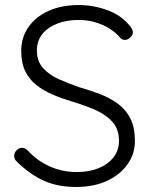

<svg xmlns="http://www.w3.org/2000/svg" viewBox="-20 -730 602 760"><path d="M287 10Q211 11 155 -14Q99 -39 48 -89Q43 -93 39.5 -99Q36 -105 36 -113Q36 -125 45.5 -135Q55 -145 67 -145Q79 -145 89 -135Q128 -93 177.5 -71Q227 -49 284 -49Q332 -49 369.5 -64Q407 -79 429 -107Q451 -135 451 -172Q451 -218 426 -246.5Q401 -275 360 -293.5Q319 -312 269 -327Q228 -339 191 -354.5Q154 -370 125 -392.5Q96 -415 80 -448Q64 -481 64 -528Q64 -581 92 -622Q120 -663 171.5 -686.5Q223 -710 291 -710Q350 -710 404.5 -690Q459 -670 491 -631Q506 -615 506 -602Q506 -592 496 -582Q486 -572 474 -572Q464 -572 457 -579Q440 -600 414 -616.5Q388 -633 356.5 -642Q325 -651 291 -651Q244 -651 206.5 -636.5Q169 -622 147.5 -595Q126 -568 126 -530Q126 -488 150 -461Q174 -434 213 -416.5Q252 -399 296 -384Q339 -372 378.5 -356.5Q418 -341 448.5 -318Q479 -295 496.5 -260Q514 -225 514 -172Q514 -121 485 -80Q456 -39 405.5 -15Q355 9 287 10Z"/></svg>

Font: zvoove
Style: Regular
Weight: 400
Designer: Vernon Adams (Nunito) & Andrew Paglinawan (Quicksand)
Foundry: zvoove
Version: Version 3.006